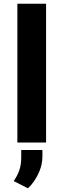

<svg xmlns="http://www.w3.org/2000/svg" viewBox="-20 -770 345 1037"><path d="M228.9 0V-750H73.8V0ZM54 208 131 247C142 237 152.3 225.2 161.8 211.5C186.4 176.2 209.1 130.3 209.1 75V40H94.7V82C94.7 137.9 77.2 173.7 54 208Z"/></svg>

Font: Asimov
Style: Wid
Weight: 500
Designer: Google
Version: Version 2.000980; 2014